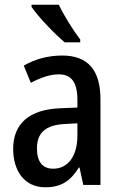

<svg xmlns="http://www.w3.org/2000/svg" viewBox="-20 -786 513 816"><path d="M230 -766H114V-757C140 -717 214 -640 255 -606H321V-618C293 -654 251 -721 230 -766ZM244 -550C183 -550 127 -534 81 -507L111 -434C153 -456 192 -470 230 -470C283 -470 309 -437 309 -360V-329L237 -326C106 -321 36 -262 36 -153C36 -60 84 10 172 10C240 10 280 -17 315 -74H318L334 0H407V-363C407 -486 356 -550 244 -550ZM256 -259 309 -262V-210C309 -120 267 -69 206 -69C163 -69 137 -96 137 -155C137 -220 172 -255 256 -259Z"/></svg>

Font: Noto Sans Arabic Cond Med
Style: Regular
Weight: 500
Width: 3
Designer: Monotype Design Team, Nadine Chahine, Nizar Qandah and Khaled Hosny
Foundry: Monotype Imaging Inc.
Version: Version 2.012